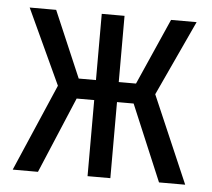

<svg xmlns="http://www.w3.org/2000/svg" viewBox="-43 -574 687 621"><g transform="rotate(5 300.0 -263.5)"><path d="M263 -247H206L102 0H20L142 -283L29 -527H115L207 -312H263V-527H337V-312H393L488 -527H571L458 -283L580 0H495L391 -247H337V0H263Z"/></g></svg>

Font: Fira Mono
Style: Regular
Weight: 400
Designer: Carrois Corporate & Edenspiekermann AG
Foundry: Carrois Corporate GbR & Edenspiekermann AG
Version: Version 3.206